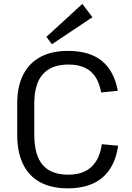

<svg xmlns="http://www.w3.org/2000/svg" viewBox="-20 -973 687 1000"><path d="M333.1 7.9Q248.2 7.9 189.3 -23.8Q130.5 -55.6 100.1 -118Q69.7 -180.4 69.7 -271V-434.4Q69.7 -522.4 100.6 -583.4Q131.5 -644.4 190.3 -676.2Q249.2 -707.9 334.1 -707.9Q446.8 -707.9 510.7 -655.6Q574.6 -603.3 593.6 -500.1L506.8 -491.4Q493.6 -565.6 451.7 -601.2Q409.8 -636.8 336.2 -636.8Q248.1 -636.8 203.3 -586.6Q158.5 -536.4 158.5 -433.3V-272.1Q158.5 -165.5 202 -114.4Q245.4 -63.2 335.4 -63.2Q411.7 -63.2 455.3 -102.9Q499 -142.5 510.4 -222L595.3 -214.1Q580 -105.6 514.3 -48.9Q448.5 7.9 333.1 7.9ZM461.5 -883.4 250.4 -742.6 221.7 -781 408.8 -952.6Z"/></svg>

Font: Pathway Extreme 8pt Thin
Style: Regular
Weight: 100
Designer: Eduardo Rodriguez Tunni
Foundry: Eduardo Rodriguez Tunni
Version: Version 1.000